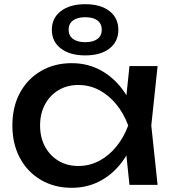

<svg xmlns="http://www.w3.org/2000/svg" viewBox="-20 -881 827 915"><path d="M597 0 575 -210 601 -283 575 -355 597 -566H731L701 -283L731 0ZM637 -283Q618 -194 574 -127Q530 -60 465.5 -23Q401 14 322 14Q239 14 175 -23.5Q111 -61 75 -128Q39 -195 39 -283Q39 -372 75 -438.5Q111 -505 175 -542.5Q239 -580 322 -580Q401 -580 465.5 -543Q530 -506 574.5 -439.5Q619 -373 637 -283ZM171 -283Q171 -226 194.5 -182.5Q218 -139 259 -114.5Q300 -90 353 -90Q407 -90 453 -114.5Q499 -139 534.5 -182.5Q570 -226 591 -283Q570 -340 534.5 -383.5Q499 -427 453 -451.5Q407 -476 353 -476Q300 -476 259 -451.5Q218 -427 194.5 -383.5Q171 -340 171 -283ZM386 -617Q313 -617 270 -650Q227 -683 227 -739Q227 -795 270 -828Q313 -861 386 -861Q460 -861 502 -828Q544 -795 544 -739Q544 -683 502 -650Q460 -617 386 -617ZM386 -680Q424 -680 444.5 -695.5Q465 -711 465 -739Q465 -768 444.5 -783.5Q424 -799 386 -799Q349 -799 328 -783.5Q307 -768 307 -739Q307 -711 328 -695.5Q349 -680 386 -680Z"/></svg>

Font: Unbounded
Style: Regular
Weight: 400
Designer: Luke Prowse, Jean-Baptiste Morizot, Fátima Lázaro, Florian Runge
Foundry: NaN
Version: Version 1.701;gftools[0.9.28.dev5+ged2979d]